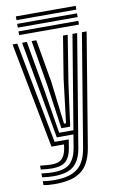

<svg xmlns="http://www.w3.org/2000/svg" viewBox="-103 -807 668 1073"><g transform="rotate(-10 231.0 -270.5)"><path d="M120 209.5Q80.5 209.5 55 203.8V181.8Q70.5 184.5 87.9 185.9Q105.2 187.2 120 187.2Q183.8 187.2 222.4 170.2Q261 153.2 280.9 120.1Q300.8 87 308.8 39.2L414.8 -600H441.5L335 43.5Q326 96.5 303.5 133.6Q281 170.8 237.1 190.1Q193.2 209.5 120 209.5ZM120 120.8Q99.2 120.8 55 116V94Q79.8 96.5 94.2 97.5Q108.8 98.5 120 98.5Q161.8 98.5 180.1 78.8Q198.5 59 204.5 21.2L207.5 0H136.2L21.2 -600H48.2L158 -23H238.2L230.5 25.5Q222.8 73.2 198.4 97Q174 120.8 120 120.8ZM120 165Q107 165 89.8 163.8Q72.5 162.5 55 159.8V138Q95.8 143 120 143Q188.2 143 217.8 114.2Q247.2 85.5 256.5 30.2L269 -45.8H174.5L128.5 -304.5L75.2 -600H102.2L150.8 -323L192 -68.8H273L361.2 -600H387.8L282.5 34.5Q272 99 236.5 132Q201 165 120 165ZM208.5 -91.8 173 -341 129.2 -600H156L198 -358L227.5 -114.5H239L269 -362.5L307.5 -600H334.2L291.5 -335L258.8 -91.8ZM66.5 -730V-751.2H406V-730ZM66.5 -687.5V-708.8H406V-687.5ZM66.5 -645V-666.2H406V-645Z"/></g></svg>

Font: Big Shoulders Inline Text ExtraBold
Style: Regular
Weight: 800
Designer: Patric King
Foundry: XO Type Co
Version: Version 1.000